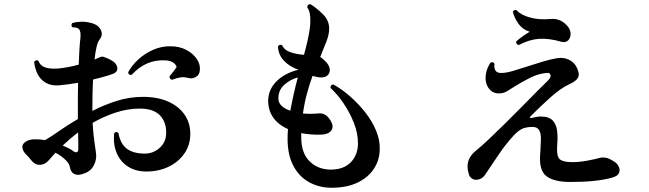

<svg xmlns="http://www.w3.org/2000/svg" viewBox="-20 -836 3040 900"><path d="M363 -19Q341 -13 326 -21.5Q311 -30 307 -55Q305 -69 286 -87.5Q267 -106 240 -120Q231 -110 223 -101Q215 -92 208 -84Q192 -65 168.5 -63.5Q145 -62 128 -83Q115 -100 101.5 -113Q88 -126 85 -143Q82 -160 100.5 -172Q119 -184 148 -183Q159 -183 170 -182Q181 -181 191 -179Q219 -195 258 -222.5Q297 -250 345 -278V-326Q345 -357 345 -387.5Q345 -418 346 -448Q324 -444 301 -441Q278 -438 257 -436Q220 -433 194.5 -448Q169 -463 156 -489.5Q143 -516 140 -546Q148 -558 160 -551Q169 -527 193.5 -519.5Q218 -512 255 -515Q274 -517 299 -521.5Q324 -526 349 -533Q352 -620 357 -658Q360 -689 350 -700Q345 -705 336.5 -706.5Q328 -708 320 -708Q315 -712 315 -718Q315 -724 319 -728Q335 -733 358 -734Q381 -735 400 -730Q437 -723 451 -698.5Q465 -674 447 -651Q438 -640 432.5 -615.5Q427 -591 423 -557Q431 -560 437 -563Q443 -566 449 -568Q457 -572 465.5 -569.5Q474 -567 488 -561Q490 -560 491 -559Q525 -544 529.5 -520.5Q534 -497 504 -488Q485 -481 462.5 -475Q440 -469 416 -463Q413 -402 413 -333V-316Q467 -344 527 -363Q587 -382 650 -382Q719 -382 769 -359.5Q819 -337 845.5 -298Q872 -259 872 -209Q872 -156 844 -116Q816 -76 769.5 -54Q723 -32 666 -32Q617 -32 581 -54.5Q545 -77 527.5 -117.5Q510 -158 515 -211Q524 -222 535 -213Q544 -162 574.5 -139Q605 -116 659 -116Q698 -116 728 -142.5Q758 -169 759 -211Q760 -264 729.5 -295.5Q699 -327 636 -327Q578 -327 521 -308Q464 -289 414 -260Q418 -198 424.5 -157Q431 -116 431 -106Q431 -78 415.5 -53.5Q400 -29 363 -19ZM787 -462Q780 -463 777 -468Q774 -473 775 -479Q796 -503 808 -522Q804 -535 790.5 -543.5Q777 -552 756 -553Q665 -559 597 -485Q581 -483 581 -498Q599 -531 629.5 -558.5Q660 -586 699 -603Q738 -620 780 -619Q821 -619 852.5 -602.5Q884 -586 901.5 -561Q919 -536 917 -509Q916 -485 898 -475Q880 -465 861 -471Q842 -476 824.5 -473Q807 -470 787 -462ZM324 -127Q347 -113 347 -139Q347 -148 347 -168Q347 -188 346 -215Q326 -200 308 -184.5Q290 -169 274 -154Q288 -148 301 -141.5Q314 -135 324 -127Z M1529 44Q1474 43 1428 17.5Q1382 -8 1355 -59Q1328 -110 1328 -186Q1328 -197 1328.5 -208.5Q1329 -220 1330 -231Q1284 -251 1260 -286Q1236 -321 1237 -369Q1239 -406 1259 -434.5Q1279 -463 1311 -482Q1343 -501 1379 -509Q1336 -524 1310 -552.5Q1284 -581 1283 -619Q1292 -631 1303 -623Q1312 -602 1339.5 -592Q1367 -582 1405 -579Q1415 -616 1422 -647Q1429 -678 1432 -701Q1436 -731 1434 -758.5Q1432 -786 1420 -802Q1422 -818 1436 -816Q1466 -797 1494.5 -768.5Q1523 -740 1523 -702Q1523 -675 1510.5 -642.5Q1498 -610 1481 -569Q1492 -562 1503 -551Q1525 -530 1526 -509.5Q1527 -489 1509.5 -478.5Q1492 -468 1458 -477Q1455 -478 1451.5 -478.5Q1448 -479 1445 -480Q1431 -442 1419 -398Q1407 -354 1400 -304Q1435 -301 1469 -304Q1503 -309 1524 -279Q1547 -248 1534.5 -227Q1522 -206 1485 -205Q1460 -204 1436.5 -206Q1413 -208 1392 -212V-193Q1392 -120 1429.5 -81.5Q1467 -43 1526 -41Q1590 -40 1624 -75Q1658 -110 1658 -164Q1658 -211 1639 -259.5Q1620 -308 1590.5 -351.5Q1561 -395 1529 -424Q1529 -440 1543 -440Q1584 -417 1623 -382.5Q1662 -348 1693.5 -307.5Q1725 -267 1743 -223.5Q1761 -180 1760 -138Q1760 -86 1732 -44Q1704 -2 1652.5 21.5Q1601 45 1529 44ZM1341 -317Q1348 -356 1357 -396Q1366 -436 1376 -473Q1339 -463 1311.5 -437.5Q1284 -412 1285 -373Q1285 -354 1300.5 -339.5Q1316 -325 1341 -317Z M2654 17Q2577 17 2541.5 -10Q2506 -37 2512 -113Q2512 -116 2512.5 -119.5Q2513 -123 2513 -126Q2515 -157 2515.5 -183.5Q2516 -210 2507.5 -225.5Q2499 -241 2476 -241Q2452 -241 2433 -234.5Q2414 -228 2389 -202Q2349 -159 2314.5 -107Q2280 -55 2254 -17Q2245 -4 2233.5 1.5Q2222 7 2210 7Q2198 6 2188.5 -2Q2179 -10 2177 -23Q2157 -86 2210 -129Q2235 -149 2270.5 -182.5Q2306 -216 2345.5 -255Q2385 -294 2423.5 -333Q2462 -372 2493.5 -404Q2525 -436 2544 -454Q2561 -470 2561 -480Q2561 -496 2541 -494Q2501 -490 2463 -470.5Q2425 -451 2393 -431Q2377 -421 2361 -411Q2345 -401 2331 -399Q2303 -395 2285 -408Q2267 -421 2260 -444Q2253 -467 2258.5 -493.5Q2264 -520 2279 -542Q2293 -549 2298 -536Q2295 -518 2302.5 -505.5Q2310 -493 2331 -494Q2352 -494 2383 -503Q2414 -512 2450.5 -524Q2487 -536 2523.5 -547Q2560 -558 2590 -563Q2627 -569 2655 -551.5Q2683 -534 2692 -496Q2696 -478 2684.5 -465Q2673 -452 2650 -442Q2607 -422 2559 -378.5Q2511 -335 2466 -290Q2462 -286 2464.5 -284Q2467 -282 2471 -283Q2480 -285 2493 -287.5Q2506 -290 2514 -290Q2553 -290 2570.5 -271.5Q2588 -253 2591.5 -223Q2595 -193 2592 -158Q2588 -104 2603.5 -90Q2619 -76 2661 -76Q2696 -76 2733.5 -83Q2771 -90 2792 -96Q2802 -99 2817.5 -97Q2833 -95 2855 -81Q2872 -72 2880 -56Q2888 -40 2881.5 -25Q2875 -10 2848 -3Q2812 7 2764 12Q2716 17 2654 17ZM2412 -625Q2397 -628 2400 -642Q2411 -652 2429 -665Q2447 -678 2463 -687Q2429 -698 2410 -725Q2391 -752 2384 -780Q2386 -786 2391.5 -788.5Q2397 -791 2402 -788Q2421 -766 2464 -754Q2507 -742 2560 -747Q2585 -749 2602.5 -741.5Q2620 -734 2631 -723Q2653 -703 2654.5 -681.5Q2656 -660 2644 -647.5Q2632 -635 2612 -640Q2554 -657 2507.5 -654Q2461 -651 2412 -625Z"/></svg>

Font: Zen Old Mincho
Style: Bold
Weight: 700
Designer: Yoshimichi Ohira
Foundry: Positype
Version: Version 1.500